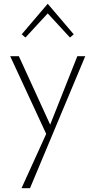

<svg xmlns="http://www.w3.org/2000/svg" viewBox="-20 -709 505 1018"><path d="M432 -411 139 289H94L225 1L34 -411H80L246 -48L390 -411ZM95 -527 233 -689 371 -527 351 -510 233 -638 115 -510Z"/></svg>

Font: Ysabeau Light
Style: Regular
Weight: 300
Designer: Christian Thalmann (Catharsis Fonts)
Version: Version 0.003